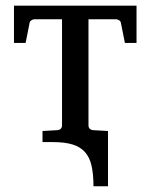

<svg xmlns="http://www.w3.org/2000/svg" viewBox="-20 -501 531 677"><path d="M461.4 -481V-349.6H420.4L406.2 -420.9Q405.3 -426.3 399.7 -429.7Q394 -433.1 389.6 -433.1H292V-57.1Q292 -52.2 295.9 -47.6Q299.8 -43 309.1 -42L360.8 -39.1V155.8H309.6Q309.6 112.8 302.7 83Q295.9 53.2 279.3 34.9Q262.7 16.6 235.4 8.3Q208 0 166.5 0H129.9V-39.1L181.6 -42Q190.9 -43 194.8 -47.6Q198.7 -52.2 198.7 -57.1V-433.1H101.1Q96.7 -433.1 91.1 -429.7Q85.4 -426.3 84.5 -420.9L70.3 -349.6H29.3V-481Z"/></svg>

Font: Charis SIL CyrE
Style: Regular
Weight: 400
Foundry: SIL International
Version: Version 5.000